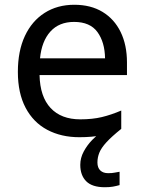

<svg xmlns="http://www.w3.org/2000/svg" viewBox="-20 -566 604 806"><path d="M389 116Q389 138 401 149.5Q413 161 434 161Q451 161 462.5 158.5Q474 156 482 155V211Q468 215 454 217.5Q440 220 420 220Q367 220 342 195Q317 170 317 126Q317 97 331.5 70Q346 43 367.5 21Q389 -1 409 -15L489 -25Q449 7 427 31Q405 55 397 75Q389 95 389 116ZM292 -546Q361 -546 410.5 -516Q460 -486 486.5 -431.5Q513 -377 513 -304V-251H146Q148 -160 192.5 -112.5Q237 -65 317 -65Q368 -65 407.5 -74.5Q447 -84 489 -102V-25Q448 -7 408 1.5Q368 10 313 10Q237 10 178.5 -21Q120 -52 87.5 -113.5Q55 -175 55 -264Q55 -352 84.5 -415Q114 -478 167.5 -512Q221 -546 292 -546ZM291 -474Q228 -474 191.5 -433.5Q155 -393 148 -321H421Q420 -389 389 -431.5Q358 -474 291 -474Z"/></svg>

Font: Noto Sans Bassa Vah
Style: Regular
Weight: 400
Designer: Monotype Design Team
Foundry: Monotype Imaging Inc.
Version: Version 2.002